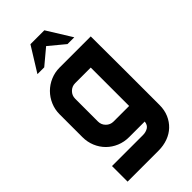

<svg xmlns="http://www.w3.org/2000/svg" viewBox="-314 -944 1220 1220"><g transform="rotate(-45 295.5 -334.0)"><path d="M541 -8Q541 38 525 75Q509 112 481 138.5Q453 165 414.5 179Q376 193 331 193H53V53H331Q357 53 377 41Q397 29 400 0H260Q216 0 177.5 -16Q139 -32 110.5 -60.5Q82 -89 66 -127.5Q50 -166 50 -210V-415Q50 -458 66.5 -496.5Q83 -535 111.5 -563.5Q140 -592 178.5 -608.5Q217 -625 260 -625H540Q541 -470 541 -316.5Q541 -163 541 -8ZM190 -415V-210Q190 -181 210.5 -160.5Q231 -140 260 -140H400V-485H260Q231 -485 210.5 -464.5Q190 -444 190 -415ZM234 -861H359L462 -695H401L296 -782L192 -695H131Z"/></g></svg>

Font: CAT North
Style: Regular
Weight: 400
Designer: Peter Wiegel
Foundry: Peter Wiegel
Version: Version 1.000